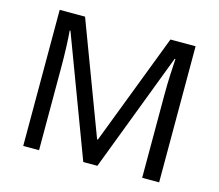

<svg xmlns="http://www.w3.org/2000/svg" viewBox="-101 -844 1110 973"><g transform="rotate(15 453.5 -357.0)"><path d="M412 0 177 -626H173Q176 -595 178 -542.5Q180 -490 180 -433V0H97V-714H230L450 -129H454L678 -714H810V0H721V-439Q721 -491 723.5 -542Q726 -593 728 -625H724L486 0Z"/></g></svg>

Font: Noto Sans Hebrew Droid SemiBold
Style: Regular
Weight: 600
Designer: Monotype Design Team
Foundry: Monotype Imaging Inc.
Version: Version 1.100; ttfautohint (v1.8.4.7-5d5b)